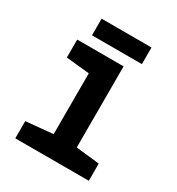

<svg xmlns="http://www.w3.org/2000/svg" viewBox="-166 -794 832 900"><g transform="rotate(30 250.0 -344.0)"><path d="M51 0V-93L197 -107V-436L71 -449V-546H322V-107L449 -93V0ZM121 -598V-688H391V-598Z"/></g></svg>

Font: Noto Sans Mono ExtraCondensed
Style: Bold
Weight: 700
Width: 2
Designer: Monotype Design Team
Foundry: Monotype Imaging Inc.
Version: Version 2.014